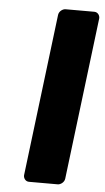

<svg xmlns="http://www.w3.org/2000/svg" viewBox="-52 -713 422 772"><g transform="rotate(5 159.5 -327.0)"><path d="M73 0C72 11 80 25 95 25H211C222 25 237 15 239 0L319 -654C320 -665 312 -679 297 -679H181C170 -679 155 -669 153 -654Z"/></g></svg>

Font: Falling Sky
Style: BlkObl
Weight: 900
Designer: Paul D. Hunt
Foundry: Adobe Systems Incorporated
Version: Version 1.02